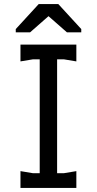

<svg xmlns="http://www.w3.org/2000/svg" viewBox="-20 -918 473 938"><path d="M174 0V-700H259V0ZM80 0V-82L140 -72H293L353 -82V0ZM80 -618V-700H353V-618L293 -628H140ZM169 -898H265L377 -776V-760H307L217 -839L127 -760H57V-776Z"/></svg>

Font: AR One Sans
Style: Regular
Weight: 400
Designer: Niteesh Yadav
Foundry: Niteesh Yadav
Version: Version 1.001;gftools[0.9.33]